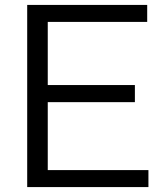

<svg xmlns="http://www.w3.org/2000/svg" viewBox="-20 -760 666 780"><path d="M90.5 0V-740H578V-671H174V-414.5H528V-345H174V-69H583V0Z"/></svg>

Font: Encode Sans SmExp
Style: Regular
Weight: 400
Width: 6
Designer: Multiple Designers
Foundry: Impallari Type
Version: Version 3.002; ttfautohint (v1.8.3) -l 8 -r 50 -G 200 -x 14 